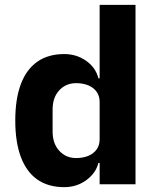

<svg xmlns="http://www.w3.org/2000/svg" viewBox="-20 -760 648 792"><path d="M391 0V-88H386Q375 -45 335.5 -16.5Q296 12 245 12Q179 12 134 -19.5Q89 -51 66 -112.5Q43 -174 43 -263Q43 -352 66 -413Q89 -474 134 -505.5Q179 -537 245 -537Q296 -537 335.5 -509Q375 -481 386 -437H391V-740H539V0ZM294 -108Q322 -108 344 -117Q366 -126 378.5 -143.5Q391 -161 391 -185V-340Q391 -364 378.5 -381.5Q366 -399 344 -408Q322 -417 294 -417Q252 -417 224.5 -387.5Q197 -358 197 -308V-217Q197 -168 224.5 -138Q252 -108 294 -108Z"/></svg>

Font: IBM Plex Sans Var
Style: Regular
Weight: 400
Designer: Mike Abbink, Paul van der Laan, Pieter van Rosmalen
Foundry: Bold Monday
Version: Version 3.000